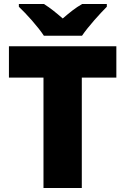

<svg xmlns="http://www.w3.org/2000/svg" viewBox="-20 -998 631 967"><path d="M201 -818H393C424 -864 484 -930 518 -964V-978H394C359 -958 331 -935 296 -905C261 -935 236 -956 201 -978H75V-964C113 -928 171 -864 201 -818ZM392 -51V-607H566V-765H25V-607H199V-51Z"/></svg>

Font: Noto Sans Tamil UI Black
Style: Regular
Weight: 900
Designer: Jelle Bosma - Monotype Design Team
Foundry: Monotype Imaging Inc.
Version: Version 2.004